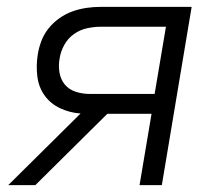

<svg xmlns="http://www.w3.org/2000/svg" viewBox="-20 -540 640 560"><path d="M4 0 215 -209Q184 -211 156 -224Q128 -237 110.5 -261Q93 -285 89 -316.5Q85 -348 90 -380Q93 -400 100.5 -420Q108 -440 121.5 -457Q135 -474 153.5 -487Q172 -500 192 -507Q212 -514 232.5 -517Q253 -520 274 -520H539L452 0H387L422 -208H293L83 0ZM431 -266 464 -462H274Q254 -462 233.5 -457.5Q213 -453 195.5 -440.5Q178 -428 167.5 -409Q157 -390 154 -370Q150 -349 153.5 -328.5Q157 -308 169 -293.5Q181 -279 200.5 -272.5Q220 -266 242 -266Z"/></svg>

Font: Iosevka SS04 Lt Ex Obl
Style: Regular
Weight: 300
Width: 7
Italic angle: -9°
Monospace: yes
Designer: Belleve Invis
Foundry: Belleve Invis
Version: Version 19.0.0; ttfautohint (v1.8.4)